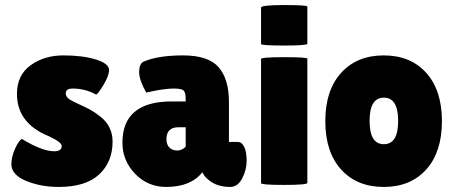

<svg xmlns="http://www.w3.org/2000/svg" viewBox="-20 -729 1793 759"><path d="M66 -180Q147 -131 194 -131Q224 -131 224 -152Q224 -167 172 -191Q47 -242 47 -358Q47 -432 101 -471Q155 -510 230.5 -510Q306 -510 358.5 -494Q411 -478 411 -452Q411 -430 389.5 -394Q368 -358 360 -355Q317 -379 267 -379Q240 -379 240 -360Q240 -348 250.5 -339.5Q261 -331 289 -318.5Q317 -306 335.5 -296Q354 -286 377 -268Q425 -230 425 -169Q425 -89 372 -39.5Q319 10 212 10Q141 10 83 -14Q25 -38 25 -80Q25 -108 38.5 -139Q52 -170 66 -180Z M558 -363Q530 -413 530 -444.5Q530 -476 547 -485Q604 -510 703.5 -510Q803 -510 844 -463.5Q885 -417 885 -326V-168H919Q936 -168 945.5 -148Q955 -128 955 -93Q955 -58 937.5 -24Q920 10 890 10Q836 10 803 -19Q788 -31 780 -48Q734 10 637 10Q564 10 514 -42Q464 -94 464 -165Q464 -328 659 -328H714V-338Q714 -364 705.5 -371.5Q697 -379 666 -379Q628 -379 558 -363ZM638 -179Q638 -157 650 -145.5Q662 -134 680.5 -134Q699 -134 714 -149V-226H686Q638 -226 638 -179Z M1195 -6Q1195 2 1103.5 2Q1012 2 1012 -5V-496Q1012 -503 1103.5 -503Q1195 -503 1195 -497ZM1195 -556Q1195 -549 1103.5 -549Q1012 -549 1012 -555V-699Q1012 -709 1103.5 -709Q1195 -709 1195 -703Z M1328.5 -59Q1266 -128 1266 -250Q1266 -372 1328.5 -441Q1391 -510 1497 -510Q1603 -510 1665 -441Q1727 -372 1727 -250Q1727 -128 1665 -59Q1603 10 1497 10Q1391 10 1328.5 -59ZM1497.5 -343Q1441 -343 1441 -251Q1441 -159 1497.5 -159Q1554 -159 1554 -251Q1554 -343 1497.5 -343Z"/></svg>

Font: Lilita One Rus
Style: Regular
Weight: 400
Designer: Juan Montoreano
Foundry: Juan Montoreano
Version: Version 1.002